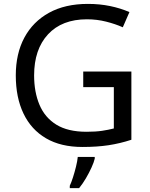

<svg xmlns="http://www.w3.org/2000/svg" viewBox="-20 -795 768 985"><path d="M407 -428H654V-78Q596 -59 537 -50Q478 -41 403 -41Q292 -41 216 -85.5Q140 -130 100.5 -212.5Q61 -295 61 -408Q61 -520 105 -602Q149 -684 231.5 -729.5Q314 -775 431 -775Q491 -775 544.5 -764Q598 -753 644 -733L610 -655Q572 -672 524.5 -684Q477 -696 426 -696Q298 -696 226.5 -619Q155 -542 155 -408Q155 -323 182.5 -257.5Q210 -192 269 -155.5Q328 -119 424 -119Q471 -119 504 -124Q537 -129 564 -136V-348H407ZM466 19Q462 37 449.5 64.5Q437 92 420.5 120Q404 148 386 170H338V158Q346 141 354.5 114.5Q363 88 370 59.5Q377 31 379 10H466Z"/></svg>

Font: Noto Sans Tamil UI
Style: Regular
Weight: 400
Designer: Jelle Bosma - Monotype Design Team
Foundry: Monotype Imaging Inc.
Version: Version 2.004; ttfautohint (v1.8.4.7-5d5b)